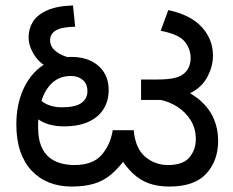

<svg xmlns="http://www.w3.org/2000/svg" viewBox="-20 -673 855 705"><path d="M243 12Q198 12 161 -2.5Q124 -17 96.5 -46Q69 -75 54.5 -117.5Q40 -160 40 -216Q40 -288 65 -344Q90 -400 135.5 -432Q181 -464 243 -464Q284 -464 314.5 -449Q345 -434 362 -407Q379 -380 379 -342Q379 -303 360.5 -273Q342 -243 305.5 -226Q269 -209 215 -209Q163 -209 128 -230Q93 -251 74 -274L94 -340Q107 -322 135 -300.5Q163 -279 208 -279Q257 -279 279 -295Q301 -311 301 -338Q301 -365 284 -379.5Q267 -394 241 -394Q199 -394 172 -369Q145 -344 132.5 -303Q120 -262 120 -215V-205Q120 -165 130.5 -138.5Q141 -112 159 -96.5Q177 -81 201.5 -74Q226 -67 253 -67Q320 -67 352.5 -103.5Q385 -140 394 -195H471Q477 -128 513 -97.5Q549 -67 597 -67Q652 -67 675.5 -95Q699 -123 699 -162Q699 -201 680.5 -231Q662 -261 632 -280.5Q602 -300 566 -307L634 -352Q684 -332 716.5 -303Q749 -274 765 -237Q781 -200 781 -156Q781 -83 737.5 -35.5Q694 12 602 12Q559 12 526 0Q493 -12 466.5 -37.5Q440 -63 417 -102L450 -103Q420 -60 390.5 -34.5Q361 -9 325.5 1.5Q290 12 243 12ZM189 -412Q135 -429 110 -465Q85 -501 85 -536Q85 -567 100.5 -592.5Q116 -618 152 -634.5Q188 -651 248 -653L256 -575Q207 -574 185.5 -561.5Q164 -549 164 -525Q164 -502 184.5 -485Q205 -468 246 -458ZM498 -306V-381H555Q598 -381 622 -387Q646 -393 659 -406Q670 -417 675 -430.5Q680 -444 680 -460Q680 -493 658.5 -520Q637 -547 570 -560L598 -636Q681 -618 721.5 -573Q762 -528 762 -469Q762 -425 737 -383Q712 -341 653 -320Q640 -316 630 -312.5Q620 -309 608.5 -307.5Q597 -306 577 -306Z"/></svg>

Font: ukannada05
Style: Book
Weight: 400
Designer: Jelle Bosma - Monotype Design Team
Foundry: Monotype Imaging Inc.
Version: Version 2.003